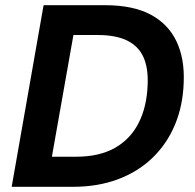

<svg xmlns="http://www.w3.org/2000/svg" viewBox="-20 -720 752 740"><path d="M25 0 148 -700H384Q493 -700 561 -663.5Q629 -627 660.5 -560Q692 -493 688 -402Q685 -312 654 -238.5Q623 -165 567.5 -111.5Q512 -58 434.5 -29Q357 0 261 0ZM180 -116H274Q362 -116 422 -149.5Q482 -183 514 -245.5Q546 -308 549 -393Q552 -457 533 -499.5Q514 -542 470.5 -563.5Q427 -585 357 -585H263Z"/></svg>

Font: DM Sans 16pt
Style: Bold Italic
Weight: 700
Italic angle: -10°
Version: Version 4.004;gftools[0.9.30]